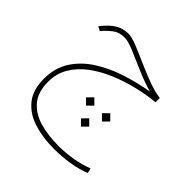

<svg xmlns="http://www.w3.org/2000/svg" viewBox="-183 -517 1006 1006"><g transform="rotate(45 319.5 -14.5)"><path d="M564 -243.2V-211.9Q500.5 -205.6 434.1 -189.5Q367.7 -173.3 306.2 -147.2Q244.6 -121.1 195.8 -84.2Q147 -47.4 118.4 1Q89.8 49.3 89.8 109.9Q89.8 186 126.5 229.7Q163.1 273.4 225.8 291.5Q288.6 309.6 366.7 309.6Q416 309.6 469 300.8Q522 292 568.4 273.9L575.2 301.3Q530.8 319.3 473.9 328.4Q417 337.4 359.4 337.4Q276.4 337.4 209 315.9Q141.6 294.4 102.3 245.4Q63 196.3 63 114.7Q63 34.2 100.8 -24.9Q138.7 -84 202.1 -124.8Q265.6 -165.5 343.8 -191.2Q421.9 -216.8 502.4 -230.5Q441.4 -249 384 -274.2Q326.7 -299.3 281 -318.4Q235.4 -337.4 210 -337.4Q169.9 -337.4 144.3 -317.6Q118.7 -297.9 98.6 -274.4L94.2 -269L70.3 -280.8L74.7 -286.6Q103.5 -324.2 135.7 -345Q168 -365.7 210.4 -365.7Q234.4 -365.7 275.4 -349.4Q316.4 -333 366.7 -310.5Q417 -288.1 468.3 -268.8Q519.5 -249.5 564 -243.2ZM437 -3.4 467.8 27.3 437 58.1 405.8 27.3ZM318.8 -3.4 350.1 27.3 318.8 58.1 288.1 27.3ZM377.9 93.3 408.7 124 377.9 154.8 347.2 124Z"/></g></svg>

Font: Vazirmatn UI NL Thin
Style: Regular
Weight: 100
Designer: Saber Rastikerdar
Foundry: Saber Rastikerdar
Version: Version 33.003